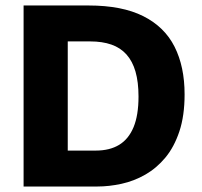

<svg xmlns="http://www.w3.org/2000/svg" viewBox="-20 -680 735 700"><path d="M141 0V-131H329Q380 -131 414.5 -152Q449 -173 467 -216.5Q485 -260 485 -328Q485 -381 474 -419Q463 -457 441 -481.5Q419 -506 386 -517.5Q353 -529 309 -529H141V-660H303Q425 -660 502.5 -621Q580 -582 616.5 -509.5Q653 -437 653 -336Q653 -258 634 -201Q615 -144 583 -105.5Q551 -67 510 -43.5Q469 -20 423.5 -10Q378 0 334 0ZM66 0V-660H227V0Z"/></svg>

Font: Bricolage Grotesque 24pt ExtraBold
Style: Regular
Weight: 800
Designer: Mathieu Triay
Foundry: Atelier Triay
Version: Version 1.001;gftools[0.9.33.dev8+g029e19f]